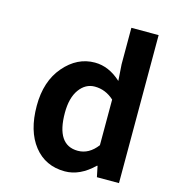

<svg xmlns="http://www.w3.org/2000/svg" viewBox="-119 -892 881 1000"><g transform="rotate(15 322.0 -392.0)"><path d="M323 14Q218 14 156 -64.5Q94 -143 94 -279Q94 -411 164 -492.5Q234 -574 329 -574Q405 -574 471 -513L465 -601V-798H612V0H493L481 -58H478Q404 14 323 14ZM361 -107Q421 -107 465 -165V-411Q419 -453 361 -453Q311 -453 278 -407.5Q245 -362 245 -281Q245 -107 361 -107Z"/></g></svg>

Font: NotoSansHansBold
Style: Bold
Weight: 700
Designer: Ryoko NISHIZUKA  (kana & ideographs); Paul D. Hunt (Latin, Greek & Cyrillic); Wenlong ZHANG  (bopomofo); Sandoll Communi
Foundry: Adobe Systems Incorporated
Version: Version 1.00;December 8, 2021;FontCreator 13.0.0.2675 64-bit